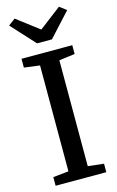

<svg xmlns="http://www.w3.org/2000/svg" viewBox="-144 -1028 663 1085"><g transform="rotate(-15 187.5 -486.0)"><path d="M130.5 -60V-679.5L39 -691.5V-743H336V-691.5L243.5 -679.5V-60L336 -49.5V0H39.5V-50.5ZM146.5 -804.5 20 -942.5 60 -972.5 190 -873.5 319.5 -972.5 359.5 -942 233.5 -804.5Z"/></g></svg>

Font: Merriweather 20pt Medium
Style: Regular
Weight: 500
Version: Version 2.100